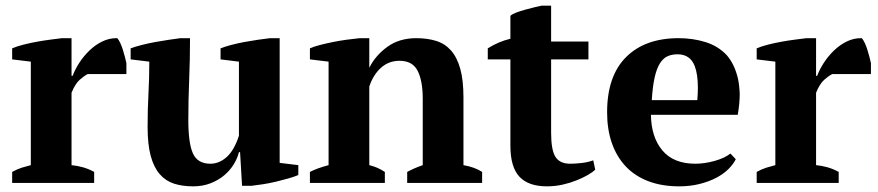

<svg xmlns="http://www.w3.org/2000/svg" viewBox="-20 -647 3104 679"><path d="M290 -385Q278 -379 262 -365Q246 -351 233 -319V-63Q253 -61 273 -55.5Q293 -50 313 -39V0H23V-39Q41 -49 57 -54Q73 -59 89 -63V-429L23 -437V-476Q39 -483 62.5 -489Q86 -495 111 -499.5Q136 -504 159.5 -507Q183 -510 199 -512H233V-379H237Q245 -401 260.5 -425Q276 -449 297 -469Q318 -489 342 -500.5Q366 -512 391 -512Q393 -512 395 -512Q406 -498 414 -472.5Q422 -447 427 -424V-385Z M502 -198Q502 -261 505 -315Q508 -369 508 -429L442 -437V-476Q458 -482 481.5 -488Q505 -494 530 -498.5Q555 -503 578.5 -506.5Q602 -510 618 -512H652Q652 -437 649 -364.5Q646 -292 646 -222Q646 -140 662.5 -104Q679 -68 724 -68Q755 -68 781.5 -91.5Q808 -115 825 -167V-429L760 -437V-476Q775 -482 797.5 -488Q820 -494 844.5 -498.5Q869 -503 893 -506.5Q917 -510 935 -512H969V-71L1035 -63V-28Q1021 -22 1000 -16Q979 -10 956 -4.5Q933 1 910.5 4.5Q888 8 870 10H836L829 -109H825Q820 -88 807 -66.5Q794 -45 773.5 -27.5Q753 -10 725 1Q697 12 663 12Q625 12 595.5 2.5Q566 -7 545 -31Q524 -55 513 -95.5Q502 -136 502 -198Z M1685 0H1420V-39Q1433 -46 1445.5 -51.5Q1458 -57 1475 -63V-298Q1475 -361 1457 -396.5Q1439 -432 1393 -432Q1355 -432 1327.5 -407.5Q1300 -383 1286 -341V-63Q1302 -59 1314.5 -53.5Q1327 -48 1341 -39V0H1076V-39Q1101 -52 1142 -63V-429L1076 -437V-476Q1089 -482 1110 -487.5Q1131 -493 1155.5 -498Q1180 -503 1205.5 -506.5Q1231 -510 1252 -512H1286V-409H1287Q1308 -451 1350 -481.5Q1392 -512 1452 -512Q1491 -512 1522 -502.5Q1553 -493 1574.5 -469Q1596 -445 1607.5 -404.5Q1619 -364 1619 -302V-63Q1659 -56 1685 -39Z M1705 -476Q1743 -500 1785 -510V-591Q1791 -597 1805.5 -602.5Q1820 -608 1836.5 -612.5Q1853 -617 1869 -621Q1885 -625 1895 -627H1929V-500H2061V-437H1929V-178Q1929 -116 1944.5 -92Q1960 -68 1996 -68Q2014 -68 2036.5 -70.5Q2059 -73 2078 -80L2085 -47Q2076 -38 2058.5 -28Q2041 -18 2018.5 -9Q1996 0 1969.5 6Q1943 12 1914 12Q1849 12 1817 -22Q1785 -56 1785 -132V-437H1705Z M2376 -455Q2356 -455 2340.5 -448Q2325 -441 2313.5 -422.5Q2302 -404 2295 -372.5Q2288 -341 2285 -293H2446Q2448 -317 2448 -337Q2448 -384 2437 -413Q2421 -455 2376 -455ZM2582 -84Q2574 -67 2556.5 -49.5Q2539 -32 2513.5 -18.5Q2488 -5 2454.5 3.5Q2421 12 2382 12Q2320 12 2272 -6.5Q2224 -25 2192 -59.5Q2160 -94 2143.5 -142Q2127 -190 2127 -250Q2127 -378 2194 -445Q2261 -512 2380 -512Q2431 -512 2475.5 -498Q2520 -484 2550 -452Q2578 -420 2590 -368Q2595 -344 2596 -314Q2596 -281 2589 -241H2282Q2283 -162 2322.5 -115Q2362 -68 2439 -68Q2472 -68 2507.5 -78Q2543 -88 2563 -104Z M2923 -385Q2911 -379 2895 -365Q2879 -351 2866 -319V-63Q2886 -61 2906 -55.5Q2926 -50 2946 -39V0H2656V-39Q2674 -49 2690 -54Q2706 -59 2722 -63V-429L2656 -437V-476Q2672 -483 2695.5 -489Q2719 -495 2744 -499.5Q2769 -504 2792.5 -507Q2816 -510 2832 -512H2866V-379H2870Q2878 -401 2893.5 -425Q2909 -449 2930 -469Q2951 -489 2975 -500.5Q2999 -512 3024 -512Q3026 -512 3028 -512Q3039 -498 3047 -472.5Q3055 -447 3060 -424V-385Z"/></svg>

Font: PTSerif
Style: Bold
Weight: 700
Designer: A.Korolkova, O.Umpeleva, V.Yefimov
Foundry: ParaType Ltd
Version: Version 1.000W OFL; ttfautohint (v1.2) -l 8 -r 50 -G 200 -x 